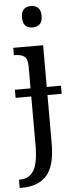

<svg xmlns="http://www.w3.org/2000/svg" viewBox="-73 -790 416 1063"><g transform="rotate(-5 135.5 -259.0)"><path d="M87 -698Q87 -758 141 -758Q166 -758 181 -744Q196 -730 196 -698Q196 -667 181 -653Q166 -639 141 -639Q116 -639 101.5 -653Q87 -667 87 -698ZM269 -259H190V8Q190 135 142.5 187.5Q95 240 7 240H-8V194H-2Q49 194 74.5 152.5Q100 111 100 10V-259H13V-304H100V-427Q100 -468 82 -481.5Q64 -495 29 -495H24V-536H190V-304H269Z"/></g></svg>

Font: Noto Serif Narrow
Style: Regular
Weight: 400
Width: 4
Designer: Monotype Design Team
Foundry: Monotype Imaging Inc.
Version: Version 1.001